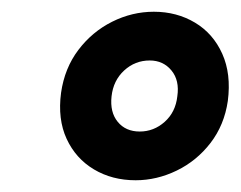

<svg xmlns="http://www.w3.org/2000/svg" viewBox="-20 -732 410 327"><path d="M211 -425Q171 -425 140 -443.5Q109 -462 93.5 -495.5Q78 -529 84 -574Q90 -616 113.5 -647Q137 -678 171 -695Q205 -712 242 -712Q281 -712 312 -693.5Q343 -675 358.5 -640.5Q374 -606 368 -560Q362 -519 338.5 -488.5Q315 -458 281 -441.5Q247 -425 211 -425ZM218 -508Q242 -508 260.5 -524.5Q279 -541 282 -568Q286 -595 272 -612Q258 -629 235 -629Q210 -629 191.5 -612Q173 -595 170 -568Q167 -541 180.5 -524.5Q194 -508 218 -508Z"/></svg>

Font: Host Grotesk
Style: Bold Italic
Weight: 700
Italic angle: -8°
Designer: Doğukan Karapınar
Foundry: Element Type
Version: Version 1.003; ttfautohint (v1.8.4.7-5d5b)